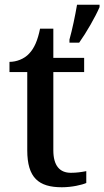

<svg xmlns="http://www.w3.org/2000/svg" viewBox="-20 -780 440 810"><path d="M273 -613V-600H314C344 -642 382 -708 400 -750V-760H305C297 -713 285 -656 273 -613ZM241 10C283 10 326 0 344 -8V-58C323 -54 303 -51 279 -51C232 -51 205 -81 205 -146V-476H335V-536H205V-659H149C139 -610 125 -577 103 -554C82 -531 49 -519 20 -519V-476H95V-146C95 -30 143 10 241 10Z"/></svg>

Font: Noto Serif Vithkuqi Medium
Style: Regular
Weight: 500
Version: Version 1.005